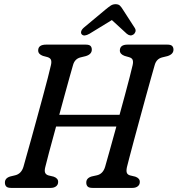

<svg xmlns="http://www.w3.org/2000/svg" viewBox="-20 -918 868 938"><path d="M201 -101Q196.5 -82.5 200.8 -73.5Q205 -64.5 217 -61L242 -55Q264.5 -47 264 -29Q264 -15.5 254 -7.8Q244 0 228 0H34.5Q17 0 10.5 -7Q4 -14 4 -25.5Q3.5 -48 30.5 -56L53.5 -61.5Q84 -68.5 94.5 -103Q99 -120 109.5 -156.8Q120 -193.5 133.5 -242.2Q147 -291 161.5 -344.2Q176 -397.5 189.8 -448Q203.5 -498.5 213.8 -538.5Q224 -578.5 229 -600.5Q232.5 -616 229.2 -625.2Q226 -634.5 212 -639L189.5 -645Q166.5 -653.5 166.5 -671.5Q166.5 -700 205.5 -700H398.5Q416 -700 422.2 -693.5Q428.5 -687 428.5 -675.5Q428.5 -653 399.5 -644L373 -637.5Q345.5 -630.5 337 -601Q330.5 -579.5 320 -541.2Q309.5 -503 296.2 -455Q283 -407 269.5 -357H564Q578 -407.5 590.8 -455.2Q603.5 -503 613.5 -541.2Q623.5 -579.5 628 -600Q631.5 -615.5 628.2 -625Q625 -634.5 611 -638.5L588.5 -645Q565.5 -653.5 565.5 -671.5Q566 -700 603 -700H797.5Q815 -700 821.2 -693.2Q827.5 -686.5 827.5 -675Q827 -653 798.5 -644L772 -637.5Q744.5 -630.5 736 -601Q729.5 -578 717.5 -535.8Q705.5 -493.5 691.2 -441Q677 -388.5 662 -334Q647 -279.5 634 -230.8Q621 -182 611.8 -147.2Q602.5 -112.5 600 -101Q596 -82 600 -73Q604 -64 616 -61L641 -55Q663.5 -47 663 -29Q663 -15.5 653 -7.8Q643 0 627 0H432Q414.5 0 408 -7Q401.5 -14 401.5 -25.5Q401 -48 428 -56L453 -61.5Q483 -68 493.5 -103Q499.5 -124.5 515 -179.2Q530.5 -234 548.5 -300H254Q234.5 -229.5 219.5 -173Q204.5 -116.5 201 -101ZM632 -749.5Q616.5 -739 599.5 -753L526.5 -820L417 -753Q390.5 -738 379.5 -750Q374.5 -755.5 376.5 -764.2Q378.5 -773 389 -782.5L495 -871Q509.5 -883 520.2 -890.2Q531 -897.5 544.5 -897.5Q558.5 -897.5 565.8 -890.5Q573 -883.5 580.5 -871L639 -780.5Q644.5 -771 641.5 -762.5Q638.5 -754 632 -749.5Z"/></svg>

Font: Fraunces 72pt SuperSoft
Style: Italic
Weight: 400
Italic angle: -16°
Version: Version 1.000;[b76b70a41]